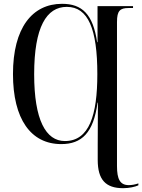

<svg xmlns="http://www.w3.org/2000/svg" viewBox="-20 -746 745 1006"><path d="M625 240C657 240 688 233 705 225V215C687 221 670 224 655 224C609 224 593 193 593 124V-631C593 -690 609 -704 654 -704H677V-714H491V-525H489C467 -672 410 -726 305 -726C149 -726 48 -600 48 -358C48 -123 141 9 301 9C408 9 470 -50 491 -208H493C492 -88 492 -35 492 10V92C492 196 534 240 625 240ZM320 -7C220 -7 159 -118 159 -357C159 -605 224 -710 330 -710C442 -710 490 -594 490 -358C490 -143 448 -7 320 -7Z"/></svg>

Font: Noto Serif Display Condensed Medium
Style: Regular
Weight: 500
Width: 3
Designer: Monotype Design Team
Foundry: Monotype Imaging Inc.
Version: Version 2.009